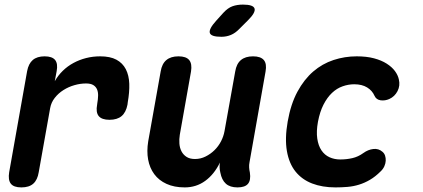

<svg xmlns="http://www.w3.org/2000/svg" viewBox="-20 -805 1840 835"><path d="M73 10Q39.5 10 27 -6.3Q14.5 -22.5 19.9 -56L97.9 -495.4Q104 -528.2 122.6 -544.1Q141.2 -560 174 -560Q206.8 -560 219.7 -544.1Q232.5 -528.2 226.4 -495.4L218.2 -451.8Q232.6 -477.2 253.2 -497.2Q273.8 -517.3 299.4 -531.1Q324.9 -545 354.4 -552.5Q383.8 -560 415.6 -560Q459.2 -560 486.3 -545.4Q513.3 -530.8 527.1 -504.2Q540.9 -477.5 542.2 -440.8Q543.4 -404.1 535.7 -360.6L534.4 -350Q528 -316.5 508.9 -300.2Q489.7 -284 456.2 -284Q422.7 -284 409.3 -300.2Q396 -316.5 402.4 -350L403 -355Q406.3 -373.1 406.6 -388.7Q407 -404.4 402.1 -416.1Q397.2 -427.8 385.9 -434.9Q374.6 -442 353.9 -442Q329.3 -442 303.6 -434.6Q277.9 -427.3 255.9 -413.3Q233.8 -399.4 218.1 -379.3Q202.4 -359.3 198.1 -334.6L148.4 -56Q143 -22.5 124.8 -6.3Q106.5 10 73 10Z M1012.9 10Q980.1 10 962.1 -6.3Q944.2 -22.5 938.2 -54.6Q935.6 -65.1 935.1 -76.4Q934.6 -87.7 936.6 -98.2Q911.5 -46.7 872.5 -18.4Q833.5 10 783.4 10Q737.8 10 704.3 -5.3Q670.9 -20.5 650.9 -47.6Q630.9 -74.7 624.2 -111.1Q617.6 -147.5 624.6 -190.5L678.7 -494Q684.1 -527.5 703.4 -543.7Q722.7 -560 756.2 -560Q789.7 -560 802.9 -543.7Q816.1 -527.5 810.7 -494L762 -219.3Q758.7 -199.6 760.2 -180.7Q761.6 -161.7 769.3 -146.9Q777 -132 791.2 -122.8Q805.3 -113.5 828.1 -113.5Q852.3 -113.5 873.9 -124.3Q895.6 -135 912.8 -151.9Q930 -168.7 941.2 -190.4Q952.4 -212.1 956.4 -234.7L1002.9 -494Q1008.3 -527.5 1027.6 -543.7Q1046.9 -560 1080.4 -560Q1113.9 -560 1127.5 -543.7Q1141 -527.5 1134.9 -494L1065.1 -99.2Q1062.8 -87.7 1063.5 -76.9Q1064.1 -66.1 1066.7 -54.6Q1071.7 -21.8 1058.7 -5.9Q1045.7 10 1012.9 10ZM942.6 -645Q897.6 -645 892.5 -661.9Q887.5 -678.8 920.3 -715L951.2 -749.2Q970.9 -770.6 991 -777.8Q1011.2 -785 1036.6 -785Q1081.9 -785 1087.1 -767.6Q1092.3 -750.2 1057.5 -715.8L1020.4 -678.8Q1003.5 -661.2 984.2 -653.1Q964.9 -645 942.6 -645Z M1231.2 -276.8Q1244.5 -352.4 1273.5 -406.1Q1302.5 -459.7 1342.1 -493.9Q1381.8 -528 1430.5 -544Q1479.2 -560 1531.3 -560Q1574.2 -560 1606.5 -551.4Q1638.9 -542.8 1661.6 -528.3Q1684.4 -513.8 1697.6 -495.9Q1710.7 -478.1 1714.6 -459.6Q1721.1 -432.4 1708.8 -408.7Q1696.6 -385.1 1673 -374.4Q1654.4 -366.2 1635.4 -368.8Q1616.4 -371.5 1609 -387.9Q1598.9 -411.2 1576.5 -424.8Q1554.1 -438.5 1520.6 -438.5Q1495.1 -438.5 1470 -429.6Q1444.8 -420.8 1423.9 -401Q1402.9 -381.2 1387 -350.2Q1371.1 -319.3 1362.8 -275.5Q1355.2 -233.5 1359.8 -202.3Q1364.4 -171.1 1378.1 -151Q1391.7 -130.9 1412.9 -121.2Q1434.1 -111.5 1459.7 -111.5Q1487.1 -111.5 1512.4 -117.3Q1537.7 -123.1 1560.3 -139.5Q1580.6 -154.3 1603.5 -157Q1626.4 -159.7 1643.2 -145Q1651.3 -138.3 1654.7 -128Q1658.1 -117.7 1657.5 -105.9Q1656.9 -94.1 1651.5 -81.9Q1646 -69.6 1635.4 -59.7Q1612.4 -36.7 1588.9 -23Q1565.4 -9.3 1541.3 -1.9Q1517.1 5.6 1491.4 7.8Q1465.8 10 1438.9 10Q1381.8 10 1337.5 -7Q1293.3 -24 1265.2 -58.9Q1237.2 -93.7 1227.7 -148.1Q1218.2 -202.4 1231.2 -276.8Z"/></svg>

Font: Maple Mono
Style: Italic
Weight: 400
Italic angle: -10°
Monospace: yes
Designer: subframe7536
Version: Version 7.300